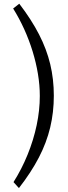

<svg xmlns="http://www.w3.org/2000/svg" viewBox="-20 -789 356 1008"><path d="M79.3 198.4 50.9 167Q94 99 124.9 22.8Q155.9 -53.3 172.5 -131.9Q189 -210.6 189 -284.9Q189 -341.4 179.2 -400.8Q169.4 -460.1 151.1 -519.6Q132.8 -579 107 -635.9Q81.2 -692.7 49 -744.4L81.2 -769.5Q144.7 -686.5 184.8 -608.7Q224.8 -531 243.7 -452.1Q262.6 -373.3 262.6 -286.7Q262.6 -199.5 243.5 -119.7Q224.4 -39.9 184 38Q143.6 115.9 79.3 198.4Z"/></svg>

Font: Russolo 10pt ExtraLight
Style: Regular
Weight: 200
Designer: Micah Stupak-Hahn
Version: Version 1.000